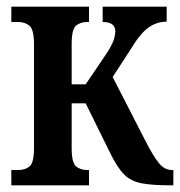

<svg xmlns="http://www.w3.org/2000/svg" viewBox="-20 -556 540 576"><path d="M14 0V-46H35Q56 -46 69 -57Q82 -68 82 -113V-423Q82 -467 68.5 -478.5Q55 -490 35 -490H14V-536H247V-490H241Q222 -490 208.5 -479.5Q195 -469 195 -424V-303H237L304 -402Q319 -427 322.5 -440.5Q326 -454 326 -462Q326 -490 288 -490V-536H480V-491Q450 -491 425 -473Q400 -455 372 -408L318 -325L418 -130Q439 -89 456 -67.5Q473 -46 495 -46H500V0H492Q438 0 405.5 -6Q373 -12 352.5 -32.5Q332 -53 311 -96L237 -246H195V-112Q195 -67 208.5 -56.5Q222 -46 241 -46H247V0Z"/></svg>

Font: Noto Serif ExtraCondensed SemiBold
Style: Regular
Weight: 600
Width: 2
Designer: Monotype Design Team
Foundry: Monotype Imaging Inc.
Version: Version 2.015; ttfautohint (v1.8.4.7-5d5b)